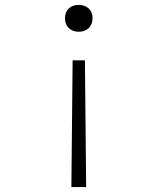

<svg xmlns="http://www.w3.org/2000/svg" viewBox="-20 -550 640 780"><path d="M275 -305H325L330 210H270ZM300 -530Q325 -530 340.5 -515.5Q356 -501 356 -476Q356 -451 340.5 -436Q325 -421 300 -421Q275 -421 259.5 -436Q244 -451 244 -476Q244 -501 259.5 -515.5Q275 -530 300 -530Z"/></svg>

Font: M PLUS Code Latin Expanded Light
Style: Regular
Weight: 300
Width: 7
Designer: Coji Morishita
Foundry: UNDERFOREST DESIGN
Version: Version 1.002; ttfautohint (v1.8.3)